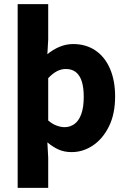

<svg xmlns="http://www.w3.org/2000/svg" viewBox="-20 -720 613 924"><path d="M65 184V-700H212V-530L208 -459Q234 -481 266 -494.5Q298 -508 332 -508Q394 -508 439.5 -477Q485 -446 509.5 -389Q534 -332 534 -256Q534 -171 504 -111Q474 -51 426.5 -19.5Q379 12 325 12Q289 12 261.5 -0.5Q234 -13 208 -35L212 39V184ZM291 -108Q317 -108 338 -123Q359 -138 371 -170.5Q383 -203 383 -254Q383 -299 373.5 -328.5Q364 -358 345 -373Q326 -388 297 -388Q275 -388 254.5 -377.5Q234 -367 212 -344V-140Q232 -123 252.5 -115.5Q273 -108 291 -108Z"/></svg>

Font: Mada
Style: Bold
Weight: 700
Designer: Khaled Hosny
Version: Version 1.5